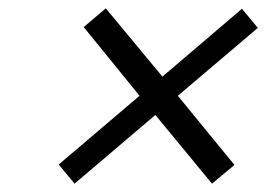

<svg xmlns="http://www.w3.org/2000/svg" viewBox="-20 -601 639 461"><path d="M489 -160 353 -325 159 -160 121 -206 315 -371 181 -536 234 -581 370 -417 561 -580 599 -534 407 -371 543 -205Z"/></svg>

Font: Fz Poppins Light
Style: Italic
Weight: 300
Italic angle: -10°
Designer: Ninad Kale (Devanagari), Jonny Pinhorn (Latin)
Foundry: Indian Type Foundry
Version: Vit hóa bi Vntype.Com & FontZin.Com